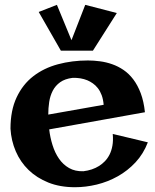

<svg xmlns="http://www.w3.org/2000/svg" viewBox="-20 -763 651 804"><path d="M599.1 -167Q580.6 -118.7 547.6 -83.3Q514.6 -47.9 473.1 -24.7Q431.6 -1.5 385.3 9.8Q338.9 21 293.9 21Q231.4 21 182.6 1.5Q133.8 -18.1 99.6 -51.3Q65.4 -84.5 46.1 -129.2Q26.9 -173.8 23.9 -224.1Q23.9 -300.8 49.6 -355.2Q75.2 -409.7 119.4 -443.8Q163.6 -478 222.7 -493.9Q281.7 -509.8 348.1 -509.8Q372.6 -509.8 398.7 -506.3Q424.8 -502.9 449.7 -494.1Q474.6 -485.4 497.3 -470Q520 -454.6 538.3 -430.4Q556.6 -406.2 569.3 -372.6Q582 -338.9 586.9 -293L186 -221.2Q189.9 -187.5 200 -155.3Q210 -123 227.1 -98.4Q244.1 -73.7 269.3 -59.3Q294.4 -44.9 329.1 -45.9Q366.7 -50.3 395.5 -68.4Q407.7 -76.2 418.9 -87.6Q430.2 -99.1 438.5 -115.2Q446.8 -131.3 450.7 -152.8Q454.6 -174.3 452.1 -202.1ZM414.1 -324.2Q412.1 -347.2 405.8 -364.3Q399.4 -381.3 389.9 -393.6Q380.4 -405.8 368.9 -413.8Q357.4 -421.9 345.7 -426.8Q318.4 -438 284.2 -437Q252 -433.1 231.9 -418.7Q211.9 -404.3 200.9 -383.1Q189.9 -361.8 186 -335.9Q182.1 -310.1 182.1 -283.2ZM369.1 -550.8H234.9L142.1 -712.9L218.3 -742.7L279.3 -594.7L336.9 -742.7L469.2 -708.5Z"/></svg>

Font: Peralta
Style: Regular
Weight: 400
Designer: Astigmatic (AOETI)
Foundry: Astigmatic (AOETI)
Version: Version 1.000